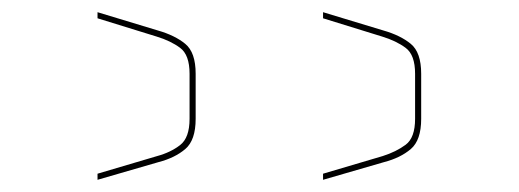

<svg xmlns="http://www.w3.org/2000/svg" viewBox="-20 -507 852 315"><path d="M510 -212V-222L608 -251Q630 -258 645.5 -269.5Q661 -281 661 -312V-386Q661 -417 645.5 -428.5Q630 -440 607 -447L510 -477V-487L609 -457Q637 -449 654 -435Q671 -421 671 -386V-312Q671 -277 654 -262.5Q637 -248 610 -241ZM140 -477V-487L239 -457Q267 -449 284 -435Q301 -421 301 -386V-312Q301 -277 284 -262.5Q267 -248 240 -241L140 -212V-222L238 -251Q260 -257 275.5 -269Q291 -281 291 -312V-386Q291 -417 275.5 -428.5Q260 -440 237 -447Z"/></svg>

Font: Bungee Hairline
Style: Regular
Weight: 400
Designer: David Jonathan Ross
Foundry: David Jonathan Ross
Version: Version 1.001;PS 1.0;hotconv 1.0.72;makeotf.lib2.5.5900